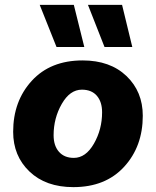

<svg xmlns="http://www.w3.org/2000/svg" viewBox="-20 -758 640 788"><path d="M283 -738 326 -565H212L143 -738ZM481 -738 523 -565H409L341 -738ZM281 10Q168 10 101 -54Q34 -118 34 -217Q34 -343 110.5 -426.5Q187 -510 319 -510Q432 -510 499 -446Q566 -382 566 -283Q566 -157 489.5 -73.5Q413 10 281 10ZM283 -110Q332 -110 365.5 -168.5Q399 -227 399 -297Q399 -340 377.5 -365Q356 -390 316 -390Q267 -390 233.5 -331.5Q200 -273 200 -203Q200 -160 222 -135Q244 -110 283 -110Z"/></svg>

Font: Elaine Sans
Style: Bold Italic
Weight: 700
Italic angle: -13°
Designer: Wei Huang
Foundry: Wei Huang
Version: Version 2.001;December 24, 2019;FontCreator 12.0.0.2547 64-b